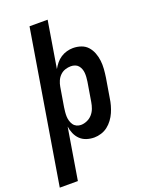

<svg xmlns="http://www.w3.org/2000/svg" viewBox="-205 -823 877 1126"><g transform="rotate(-20 233.5 -260.0)"><path d="M-33 215 124 -735H237L189 -444Q199 -462 212 -478Q225 -494 242.5 -505.5Q260 -517 280 -522.5Q300 -528 319 -528Q346 -528 370 -519.5Q394 -511 410 -493Q426 -475 435 -451.5Q444 -428 447 -402.5Q450 -377 448 -350.5Q446 -324 442 -298L422 -178Q419 -156 413 -134.5Q407 -113 398 -92.5Q389 -72 375 -53Q361 -34 343 -20Q325 -6 302.5 1Q280 8 259 8Q234 8 211 0.5Q188 -7 171.5 -23Q155 -39 145.5 -61Q136 -83 133 -106L80 215ZM210 -88Q229 -88 248.5 -96.5Q268 -105 281.5 -120.5Q295 -136 302 -155Q309 -174 312 -193L332 -313Q334 -327 335 -340.5Q336 -354 335 -367Q334 -380 329.5 -392Q325 -404 317 -413.5Q309 -423 296.5 -427.5Q284 -432 271 -432Q253 -432 235 -426Q217 -420 203.5 -406.5Q190 -393 182.5 -375.5Q175 -358 172 -340L152 -220Q150 -206 148.5 -191.5Q147 -177 147.5 -163Q148 -149 152 -135.5Q156 -122 163.5 -111Q171 -100 183.5 -94Q196 -88 210 -88Z"/></g></svg>

Font: Iosevka Term Curly Oblique
Style: Bold
Weight: 700
Italic angle: -9°
Designer: Belleve Invis
Foundry: Belleve Invis
Version: Version 32.3.0